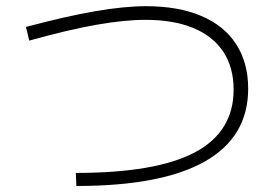

<svg xmlns="http://www.w3.org/2000/svg" viewBox="-20 -661 904 632"><path d="M749 -366.2Q749 -439 715.1 -490.5Q681.2 -542 616.2 -568.8Q551.3 -595.7 459 -595.7Q388.7 -595.7 296.4 -579.3Q204.1 -563 76.2 -527.3L65.4 -572.3Q196.8 -607.4 292.7 -624Q388.7 -640.6 460.9 -640.6Q566.9 -640.6 642.3 -608.6Q717.8 -576.7 757.3 -515.6Q796.9 -454.6 796.9 -369.1Q796.9 -210.4 654.5 -129.6Q512.2 -48.8 231.4 -48.8L229.5 -91.8Q493.7 -91.8 621.3 -159.4Q749 -227.1 749 -366.2Z"/></svg>

Font: Pretendard GOV ExtraLight
Style: Regular
Weight: 200
Designer: Base glyphs from Inter by Rasmus Andersson; Hangeul glyphs from Noto Sans CJK(Source Han Sans) by Jang Soo-young and Kan
Foundry: Kil Hyung-jin
Version: Version 1.309